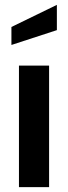

<svg xmlns="http://www.w3.org/2000/svg" viewBox="-20 -770 280 790"><path d="M182 0H58V-500H182ZM214 -646 27 -585V-659L214 -750Z"/></svg>

Font: Cabin
Style: Bold
Weight: 700
Designer: Pablo Impallari
Foundry: Pablo Impallari. www.impallari.com Igino Marini. www.ikern.com
Version: Version 1.005